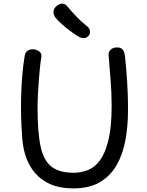

<svg xmlns="http://www.w3.org/2000/svg" viewBox="-20 -1040 820 1068"><path d="M118 -733Q122 -750 134 -758Q146 -766 162 -766Q182 -766 198 -754Q214 -742 210 -721Q207 -708 203.5 -675.5Q200 -643 196.5 -601Q193 -559 191 -516Q189 -473 189 -438Q189 -303 206 -224.5Q223 -146 267 -112.5Q311 -79 390 -79Q431 -79 469 -94Q507 -109 536.5 -149Q566 -189 583.5 -262Q601 -335 601 -451Q601 -527 595 -597Q589 -667 584 -734Q583 -752 596 -764Q609 -776 628 -776Q649 -777 659 -767.5Q669 -758 672.5 -742.5Q676 -727 677 -708Q680 -679 682.5 -650.5Q685 -622 687 -590Q689 -558 690.5 -518.5Q692 -479 692 -427Q692 -338 677.5 -259.5Q663 -181 628 -120.5Q593 -60 534.5 -26Q476 8 387 8Q316 8 263.5 -14Q211 -36 175.5 -77Q140 -118 122 -174Q104 -230 102 -299Q99 -338 97.5 -391Q96 -444 97.5 -503Q99 -562 104 -621.5Q109 -681 118 -733ZM414 -838Q392 -852 369 -869Q346 -886 325.5 -904.5Q305 -923 290 -940Q277 -957 277.5 -973.5Q278 -990 290 -1002Q303 -1016 321.5 -1019.5Q340 -1023 356 -1003Q374 -981 402.5 -950.5Q431 -920 463 -895Q477 -885 480 -869Q483 -853 473 -841Q460 -827 444 -828Q428 -829 414 -838Z"/></svg>

Font: Playpen Sans Deva
Style: Regular
Weight: 400
Designer: Pooja Saxena, Gunjan Panchal, Laura Meseguer, Veronika Burian, José Scaglione
Foundry: TypeTogether
Version: Version 2.000